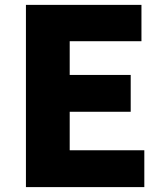

<svg xmlns="http://www.w3.org/2000/svg" viewBox="-20 -764 670 784"><path d="M85.9 0V-744.1H557.6V-595.7H264.6V-458H513.7V-307.6H264.6V-150.4H569.3V0Z"/></svg>

Font: Gen Shin Gothic Heavy
Style: Bold
Weight: 900
Designer: [Source Han Sans]
Ryoko NISHIZUKA  (kana & ideographs); Paul D. Hunt (Latin, Greek & Cyrillic); Wenlong ZHANG  (bopomofo
Version: Version 1.002.20150607